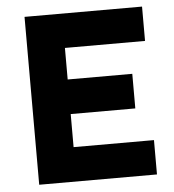

<svg xmlns="http://www.w3.org/2000/svg" viewBox="-49 -706 681 752"><g transform="rotate(-5 291.0 -330.0)"><path d="M75 0V-660H537V-525H222V-401H476V-265H222V-135H538V0Z"/></g></svg>

Font: Lil Grotesk Black
Style: Regular
Weight: 900
Designer: Bastien Sozeau
Foundry: NBR — Bastien Sozeau
Version: Version 3.003; ttfautohint (v1.8.4.7-5d5b);gftools[0.9.33]